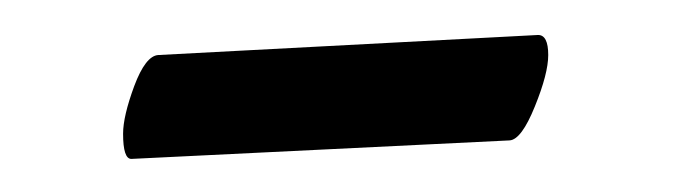

<svg xmlns="http://www.w3.org/2000/svg" viewBox="-20 -287 402 112"><path d="M72.3 -254.9 293.9 -266.6Q299.8 -266.6 299.8 -254.9Q299.8 -244.1 292 -224.9Q284.2 -205.6 277.3 -205.1L56.6 -194.3Q51.8 -194.3 51.8 -209Q51.8 -219.2 58.3 -236.8Q64.9 -254.4 72.3 -254.9Z"/></svg>

Font: Amiri
Style: Slanted
Weight: 400
Italic angle: 9°
Designer: Khaled Hosny
Version: Version 000.107